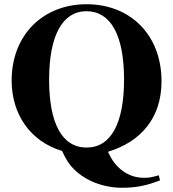

<svg xmlns="http://www.w3.org/2000/svg" viewBox="-20 -711 818 907"><path d="M566 -335C566 -130 505 -14 389 -14C273 -14 212 -128 212 -335C212 -544 276 -658 388 -658C502 -658 566 -547 566 -335ZM730 117C697 127 680 129 660 129C613 129 571 111 537 77C518 58 508 43 490 6C648 -42 743 -156 743 -327C743 -547 595 -691 389 -691C184 -691 35 -547 35 -330C35 -175 120 -44 273 2C294 46 306 65 329 88C385 144 469 176 557 176C624 176 671 166 736 141Z"/></svg>

Font: XITS
Style: Bold
Weight: 700
Designer: MicroPress Inc., with final additions and corrections provided by Coen Hoffman, Elsevier (retired)
Version: Version 1.302